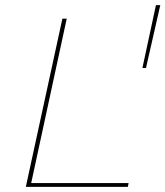

<svg xmlns="http://www.w3.org/2000/svg" viewBox="-20 -731 647 751"><path d="M590 -711H607L551 -465H537ZM241 -658 102 -15H483L480 0H81L224 -658Z"/></svg>

Font: EauTestInfant Thin
Style: Italic
Weight: 250
Italic angle: -12°
Designer: Christian Thalmann (Catharsis Fonts)
Version: Version 0.001;PS 000.001;hotconv 1.0.88;makeotf.lib2.5.64775